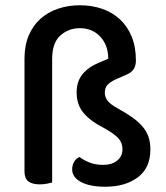

<svg xmlns="http://www.w3.org/2000/svg" viewBox="-20 -692 630 729"><path d="M178 1Q171 3 158 5.5Q145 8 131 8Q102 8 87.5 -3.5Q73 -15 73 -41V-469Q73 -519 89 -557Q105 -595 133.5 -620.5Q162 -646 200.5 -659Q239 -672 283 -672Q329 -672 368 -658.5Q407 -645 435.5 -618.5Q464 -592 480 -553Q496 -514 496 -462Q496 -423 461 -409L420 -391Q397 -380 387.5 -369Q378 -358 378 -340Q378 -323 388.5 -309.5Q399 -296 426 -281Q457 -264 480 -248Q503 -232 519 -214Q535 -196 543 -174.5Q551 -153 551 -125Q551 -54 503 -18.5Q455 17 380 17Q321 17 287.5 -1Q254 -19 254 -49Q254 -64 261 -77Q268 -90 282 -96Q299 -83 321 -74.5Q343 -66 372 -66Q405 -66 425 -82.5Q445 -99 445 -125Q445 -150 429.5 -167Q414 -184 373 -207Q322 -233 296.5 -264Q271 -295 271 -341Q271 -383 293.5 -410.5Q316 -438 358 -455L391 -469Q391 -520 361 -552.5Q331 -585 283 -585Q240 -585 209 -557Q178 -529 178 -468Z"/></svg>

Font: Baloo Bhaina 2 Medium
Style: Regular
Weight: 500
Designer: Yesha Goshar, Manish Minz, Shuchita Grover and Ek Type
Foundry: Ek Type
Version: Version 1.640;hotconv 1.0.111;makeotfexe 2.5.65597; ttfautoh